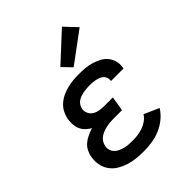

<svg xmlns="http://www.w3.org/2000/svg" viewBox="-221 -909 1042 1042"><g transform="rotate(-45 300.0 -388.5)"><path d="M270 8Q241 8 213 5Q185 2 158.5 -6.5Q132 -15 109 -29Q86 -43 70 -65Q54 -87 48.5 -115Q43 -143 48 -171Q51 -191 60.5 -210Q70 -229 86 -242.5Q102 -256 121.5 -265Q141 -274 161 -280Q145 -289 131.5 -302Q118 -315 110.5 -331.5Q103 -348 101.5 -368Q100 -388 103 -407Q107 -429 117.5 -450Q128 -471 146 -487Q164 -503 185.5 -513Q207 -523 229 -528.5Q251 -534 273 -536Q295 -538 317 -538Q341 -538 365 -536Q389 -534 411 -527.5Q433 -521 453.5 -510.5Q474 -500 488.5 -483Q503 -466 509.5 -443Q516 -420 512 -397Q512 -395 511.5 -393Q511 -391 510 -388H415Q415 -389 415 -390Q415 -391 415 -392Q417 -403 413 -413.5Q409 -424 401 -431.5Q393 -439 383 -443Q373 -447 362 -449.5Q351 -452 340 -453Q329 -454 317 -454Q305 -454 293.5 -453Q282 -452 270 -450Q258 -448 246 -444Q234 -440 223.5 -433Q213 -426 206 -415Q199 -404 197 -392Q194 -374 202 -357.5Q210 -341 225.5 -332Q241 -323 259.5 -320.5Q278 -318 296 -318H359L345 -234H282Q268 -234 254.5 -233Q241 -232 227 -229Q213 -226 199 -221Q185 -216 173 -207.5Q161 -199 153 -186.5Q145 -174 143 -160Q140 -145 144.5 -131Q149 -117 159 -107Q169 -97 182.5 -91Q196 -85 210.5 -81.5Q225 -78 240 -77Q255 -76 270 -76Q289 -76 308.5 -78.5Q328 -81 347 -87.5Q366 -94 383.5 -106Q401 -118 412 -136L498 -98Q480 -69 453 -47.5Q426 -26 395.5 -13.5Q365 -1 333 3.5Q301 8 270 8ZM324 -584 274 -636 435 -785 501 -715Z"/></g></svg>

Font: Iosevka Curly Slab MdEx
Style: Italic
Weight: 500
Width: 7
Italic angle: -9°
Monospace: yes
Designer: Belleve Invis
Foundry: Belleve Invis
Version: Version 11.0.0; ttfautohint (v1.8.3)